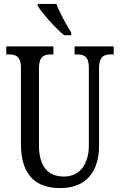

<svg xmlns="http://www.w3.org/2000/svg" viewBox="-20 -951 613 981"><path d="M308 -771H344V-784C321 -822 284 -886 268 -931H173V-921C193 -886 263 -807 308 -771ZM288 10C419 10 486 -73 486 -206V-601C486 -664 512 -673 550 -673H561V-714H361V-673H371C409 -673 434 -664 434 -605V-208C434 -118 392 -49 307 -49C231 -49 179 -93 179 -210V-601C179 -664 205 -673 243 -673H253V-714H12V-673H23C60 -673 87 -664 87 -605V-216C87 -53 165 10 288 10Z"/></svg>

Font: Noto Serif Devanagari ExtraCondensed
Style: Regular
Weight: 400
Width: 2
Designer: Universal Thirst, Indian Type Foundry and the Monotype Design Team
Foundry: Monotype Imaging Inc.
Version: Version 2.004